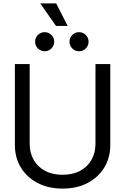

<svg xmlns="http://www.w3.org/2000/svg" viewBox="-20 -1108 743 1140"><path d="M351.6 11.7Q266.1 11.7 202.4 -22Q138.7 -55.7 103.5 -114Q68.4 -172.4 68.4 -247.1V-727.5H156.2V-253.9Q156.2 -200.7 179.7 -159.2Q203.1 -117.7 247.1 -94Q291 -70.3 351.6 -70.3Q412.6 -70.3 456.3 -94Q500 -117.7 523.4 -159.2Q546.9 -200.7 546.9 -253.9V-727.5H634.8V-247.1Q634.8 -172.4 599.6 -114Q564.5 -55.7 501 -22Q437.5 11.7 351.6 11.7ZM312.5 -954.1 218.8 -1087.9H313.5L381.8 -954.1ZM245.1 -803.7Q221.7 -803.7 205.1 -820.3Q188.5 -836.9 188.5 -860.4Q188.5 -883.8 205.1 -900.4Q221.7 -917 245.1 -917Q268.6 -917 285.2 -900.4Q301.8 -883.8 301.8 -860.4Q301.8 -836.9 285.2 -820.3Q268.6 -803.7 245.1 -803.7ZM449.2 -803.7Q425.8 -803.7 409.2 -820.3Q392.6 -836.9 392.6 -860.4Q392.6 -883.8 409.2 -900.4Q425.8 -917 449.2 -917Q472.7 -917 489.3 -900.4Q505.9 -883.8 505.9 -860.4Q505.9 -836.9 489.3 -820.3Q472.7 -803.7 449.2 -803.7Z"/></svg>

Font: Inter Display
Style: Regular
Weight: 400
Designer: Rasmus Andersson
Foundry: rsms
Version: Version 4.001;git-9221beed3